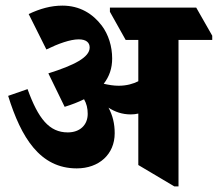

<svg xmlns="http://www.w3.org/2000/svg" viewBox="-20 -654 775 683"><path d="M253 -55C332 -55 388 -105 388 -180C388 -214 381 -243 366 -271C389 -256 415 -247 445 -247C454 -247 464 -248 472 -250V-67L600 9H615V-512H735V-527L678 -627H371V-612L427 -512H472V-365C454 -356 431 -349 402 -349C384 -349 367 -352 349 -356C369 -382 379 -411 379 -446C379 -489 366 -531 342 -563C310 -605 264 -634 202 -634C161 -634 122 -623 82 -604L145 -478C188 -499 230 -514 260 -514C286 -514 299 -503 299 -485C299 -450 244 -422 152 -393L210 -274C236 -282 259 -291 279 -301C288 -285 292 -269 292 -249C292 -209 264 -183 221 -183C155 -183 116 -232 78 -337L9 -313C55 -165 122 -55 253 -55Z"/></svg>

Font: Noto Serif Devanagari Condensed Black
Style: Regular
Weight: 900
Width: 3
Designer: Universal Thirst, Indian Type Foundry and the Monotype Design Team
Foundry: Monotype Imaging Inc.
Version: Version 2.004